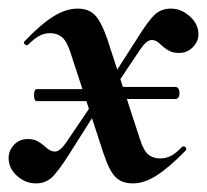

<svg xmlns="http://www.w3.org/2000/svg" viewBox="-29 -415 481 446"><path d="M388 -199Q388 -193 385.5 -189Q383 -185 379 -185H221V-213H379Q383 -213 385.5 -209Q388 -205 388 -199ZM50 -194Q50 -208 57 -208H221V-180H57Q50 -180 50 -194ZM211 -60 135 -292Q126 -320 114.5 -329Q103 -338 88 -338Q74 -338 62 -331.5Q50 -325 36 -311Q35 -310 33 -310Q30 -310 27.5 -313.5Q25 -317 28 -319Q65 -358 94.5 -376.5Q124 -395 151 -395Q177 -395 191.5 -380Q206 -365 220 -325L296 -92Q305 -64 316 -55.5Q327 -47 343 -47Q357 -47 369 -53.5Q381 -60 394 -74Q395 -75 397 -75Q401 -75 403 -71.5Q405 -68 402 -65Q364 -26 335 -7.5Q306 11 280 11Q253 11 238.5 -4.5Q224 -20 211 -60ZM-9 -48Q-9 -65 3.5 -78.5Q16 -92 35 -92Q49 -92 57.5 -87.5Q66 -83 75 -75Q80 -70 86 -66.5Q92 -63 99 -63Q110 -63 124 -83L204 -201L214 -187L135 -62Q106 -16 91 -2.5Q76 11 54 11Q30 11 10.5 -6.5Q-9 -24 -9 -48ZM208 -198 288 -323Q316 -368 331 -381.5Q346 -395 368 -395Q392 -395 412 -377Q432 -359 432 -335Q432 -319 419 -305.5Q406 -292 387 -292Q374 -292 365 -296.5Q356 -301 347 -309Q340 -316 335 -319Q330 -322 323 -322Q312 -322 298 -302L219 -184Z"/></svg>

Font: Cormorant Infant
Style: Bold Italic
Weight: 700
Italic angle: -10°
Designer: Christian Thalmann (Catharsis Fonts)
Foundry: Catharsis Fonts
Version: Version 4.000